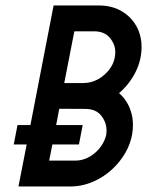

<svg xmlns="http://www.w3.org/2000/svg" viewBox="-20 -676 533 696"><path d="M284.2 -375Q324.2 -376 356.4 -403.3Q397.9 -438.5 397.9 -487.8Q397.9 -514.6 378.4 -538.6Q358.9 -562.5 320.3 -562.5H249.5L212.9 -375ZM252.4 -93.8Q291 -93.8 323.2 -120.8Q355.5 -147.9 365.2 -187.5Q366.2 -195.3 366.2 -202.6Q366.2 -232.4 346.9 -256.8Q327.6 -281.2 289.1 -281.2L194.8 -281.7L183.6 -222.7H279.8L266.1 -152.3H169.9L158.2 -93.8ZM234.4 0H46.9L76.7 -152.3H29.8L43.5 -222.7H90.3L174.3 -656.2H338.4Q390.1 -656.2 428 -631.1Q465.8 -606 482.9 -563.5Q493.2 -536.6 493.2 -505.9Q493.2 -449.2 461.9 -397.5Q441.4 -363.8 411.6 -338.4Q441.4 -312.5 454.1 -273.4Q461.9 -250 461.9 -223.1Q461.9 -153.3 414.6 -92.8Q381.3 -50.3 333.7 -25.1Q286.1 0 234.4 0Z"/></svg>

Font: Lambda
Style: Italic
Weight: 400
Italic angle: -11°
Designer: GGBotNet
Version: 0.22